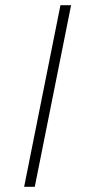

<svg xmlns="http://www.w3.org/2000/svg" viewBox="-20 -720 332 740"><path d="M213 -700H254L114 0H73Z"/></svg>

Font: Argentum Sans ExtraLight
Style: Italic
Weight: 200
Italic angle: -11°
Designer: Julieta Ulanovsky (font), Cristiano Sobral (main changes and remaster)
Foundry: Julieta Ulanovsky (font), Cristiano Sobral (main changes and remaster)
Version: Version 2.007;June 15, 2022;FontCreator 14.0.0.2814 64-bit; 